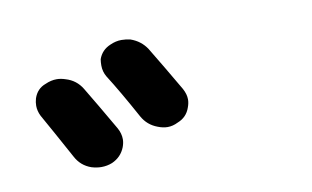

<svg xmlns="http://www.w3.org/2000/svg" viewBox="-39 -925 578 356"><g transform="rotate(-10 250.0 -747.0)"><path d="M33.2 -748Q28.3 -757.8 28.3 -767.6Q28.3 -774.4 30.3 -781.2Q36.1 -798.8 52.7 -804.7Q63.5 -809.6 74.2 -809.6Q82 -809.6 90.8 -806.6Q110.4 -800.8 121.1 -783.2Q140.6 -751 169.9 -700.2Q175.8 -689.5 175.8 -678.7Q175.8 -671.9 172.9 -664.1Q166 -646.5 148.4 -638.7Q138.7 -634.8 127.9 -634.8Q119.1 -634.8 109.4 -637.7Q89.8 -644.5 80.1 -663.1Q50.8 -716.8 33.2 -748ZM166 -798.8Q160.2 -808.6 160.2 -820.3Q160.2 -826.2 161.1 -832Q167 -848.6 183.6 -855.5Q194.3 -860.4 205.1 -860.4Q212.9 -860.4 221.7 -858.4Q241.2 -851.6 252 -835Q273.4 -799.8 301.8 -751Q307.6 -740.2 307.6 -730.5Q307.6 -723.6 304.7 -715.8Q298.8 -698.2 281.2 -691.4Q271.5 -686.5 261.7 -686.5Q252.9 -686.5 243.2 -690.4Q224.6 -697.3 214.8 -714.8Q186.5 -766.6 166 -798.8Z"/></g></svg>

Font: Gen Jyuu Gothic P Bold
Style: Bold
Weight: 700
Designer: [Source Han Sans]
Ryoko NISHIZUKA  (kana & ideographs); Paul D. Hunt (Latin, Greek & Cyrillic); Wenlong ZHANG  (bopomofo
Version: Version 1.002.20150607